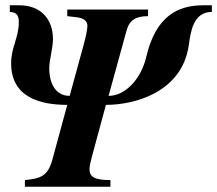

<svg xmlns="http://www.w3.org/2000/svg" viewBox="-20 -705 820 725"><path d="M780 -685H747C651 -685 568 -644 532 -489C513 -409 455 -343 390 -343L458 -590C469 -631 496 -644 539 -644V-669H234V-644L268 -640C295 -637 310 -627 310 -607C310 -595 304 -565 296 -536L243 -343C190 -343 166 -390 166 -447C166 -479 180 -524 180 -557C180 -635 132 -685 53 -685H17V-660C45 -659 51 -644 51 -622C51 -562 22 -527 22 -466C22 -336 134 -309 234 -309L178 -103C161 -40 134 -31 74 -25V0H397V-25C335 -25 318 -38 318 -66C318 -80 323 -97 328 -117L380 -309C491 -309 668 -358 693 -535C700 -586 710 -660 780 -660Z"/></svg>

Font: XITS
Style: Bold Italic
Weight: 700
Italic angle: -16.33°
Designer: MicroPress Inc., with final additions and corrections provided by Coen Hoffman, Elsevier (retired)
Version: Version 1.105